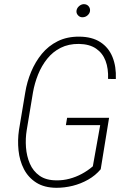

<svg xmlns="http://www.w3.org/2000/svg" viewBox="-20 -898 621 929"><path d="M507.8 -328.1 467.3 -79.1Q441.9 -48.8 406.5 -28.8Q371.1 -8.8 331.8 1Q292.5 10.7 252.9 10.7Q194.3 10.3 155.5 -14.4Q116.7 -39.1 95.7 -79.8Q74.7 -120.6 69.6 -170.4Q64.5 -220.2 71.8 -269L102.1 -450.2Q110.4 -502 130.6 -550.5Q150.9 -599.1 182.6 -637.7Q214.4 -676.3 259.5 -698.7Q304.7 -721.2 363.8 -720.7Q425.3 -720.2 465.3 -694.3Q505.4 -668.5 524.2 -622.3Q543 -576.2 540.5 -515.6L502.9 -516.1Q504.9 -566.4 490.7 -603.8Q476.6 -641.1 444.8 -662.8Q413.1 -684.6 361.8 -685.5Q312 -686 273.7 -666.7Q235.4 -647.5 208.3 -613.5Q181.2 -579.6 164.3 -537.6Q147.5 -495.6 139.6 -451.2L109.4 -269Q102.5 -227.5 105.7 -185.1Q108.9 -142.6 124.5 -106.2Q140.1 -69.8 171.6 -47.6Q203.1 -25.4 253.4 -25.4Q285.2 -24.9 316.4 -33.2Q347.7 -41.5 376.2 -56.9Q404.8 -72.3 429.2 -93.3L464.8 -292.5H298.8L304.7 -328.1ZM350.1 -845.7Q351.6 -858.4 362.1 -867.9Q372.6 -877.4 385.3 -877.9Q399.9 -877.9 408.4 -868.2Q417 -858.4 415.5 -844.7Q414.1 -833 403.6 -823.7Q393.1 -814.5 379.4 -814.5Q366.7 -814 357.7 -823.7Q348.6 -833.5 350.1 -845.7Z"/></svg>

Font: Roboto Condensed ExtraLight
Style: Italic
Weight: 250
Italic angle: -12°
Designer: Christian Robertson
Foundry: Google
Version: Version 3.008; 2023